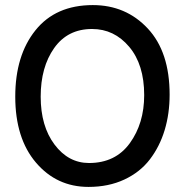

<svg xmlns="http://www.w3.org/2000/svg" viewBox="-20 -725 727 755"><path d="M328 10Q203 10 121.5 -85.5Q40 -181 40 -345Q40 -507 119.5 -606Q199 -705 345 -705Q475 -705 561 -613Q647 -521 647 -353Q647 -278 627.5 -213.5Q608 -149 569.5 -98.5Q531 -48 469 -19Q407 10 328 10ZM330 -84Q434 -84 490.5 -162Q547 -240 547 -351Q547 -471 488 -541Q429 -611 342 -611Q246 -611 193 -536Q140 -461 140 -345Q140 -229 194.5 -156.5Q249 -84 330 -84Z"/></svg>

Font: Sniglet
Style: Regular
Weight: 400
Designer: Haley Fiege
Foundry: Haley Fiege, Pablo Impallari, Brenda Gallo
Version: Version 2.000